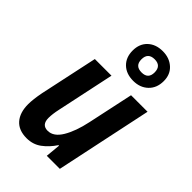

<svg xmlns="http://www.w3.org/2000/svg" viewBox="-248 -919 1020 1020"><g transform="rotate(45 261.5 -409.5)"><path d="M461 -720Q461 -770 428 -799.5Q395 -829 345 -829Q293 -829 261 -799Q229 -769 229 -718Q229 -667 260.5 -636.5Q292 -606 345 -606Q396 -606 428.5 -637Q461 -668 461 -720ZM295 -718Q295 -768 345 -768Q394 -768 394 -718Q394 -669 345 -669Q295 -669 295 -718ZM306 -84H310L302 0H400L515 -544H391L336 -287Q318 -202 286.5 -149.5Q255 -97 211 -97Q166 -97 166 -149Q166 -178 175 -219L244 -544H119L49 -217Q38 -160 38 -124Q38 -61 69 -25.5Q100 10 160 10Q207 10 242.5 -16Q278 -42 306 -84Z"/></g></svg>

Font: Noto Sans UI SemiCondensed
Style: Bold Italic
Weight: 700
Width: 4
Designer: Monotype Design Team
Foundry: Monotype Imaging Inc.
Version: 1.001